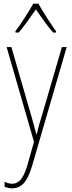

<svg xmlns="http://www.w3.org/2000/svg" viewBox="-20 -783 390 1045"><path d="M189 -763H161C137 -720 90 -647 64 -613V-606H82C112 -640 149 -695 175 -732C202 -693 238 -641 269 -606H285V-613C266 -638 214 -718 189 -763ZM16 -527 165 -11 129 116C106 195 79 217 46 217C32 217 18 213 5 206V234C19 239 31 242 46 242C95 242 128 210 154 122L343 -527H317L207 -150C196 -116 188 -89 180 -52H178C173 -71 169 -86 151 -150L42 -527Z"/></svg>

Font: Noto Sans Lao UI Cond Thin
Style: Regular
Weight: 100
Width: 3
Designer: Monotype Design Team
Foundry: Monotype Imaging Inc.
Version: Version 2.000